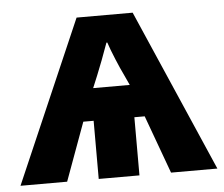

<svg xmlns="http://www.w3.org/2000/svg" viewBox="-47 -599 756 648"><g transform="rotate(-5 330.5 -274.5)"><path d="M331 -456Q338 -434 353 -398Q368 -362 376 -346L394 -307H270L287 -348Q293 -362 306.5 -397.5Q320 -433 328 -456ZM425 -549H235L-3 0H155L227 -197H262V0H400V-197H435L507 0H664Z"/></g></svg>

Font: Noto Sans UI Extra
Style: Regular
Weight: 800
Designer: Monotype Design Team
Foundry: Monotype Imaging Inc.
Version: Version 1.901